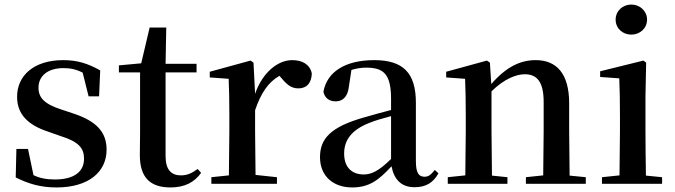

<svg xmlns="http://www.w3.org/2000/svg" viewBox="-20 -807 2964 843"><path d="M228 16C369 16 448 -52 448 -150C448 -225 406 -274 304 -308L250 -326C175 -350 149 -378 149 -422C149 -473 189 -508 259 -508C290 -508 316 -502 343 -488L369 -384H415L420 -498C366 -528 320 -543 258 -543C127 -543 55 -474 55 -382C55 -303 106 -257 191 -229L245 -210C326 -185 349 -156 349 -110C349 -53 305 -19 221 -19C183 -19 154 -25 127 -38L103 -153H52L49 -28C105 0 158 16 228 16Z M729 16C791 16 834 -7 863 -48L848 -65C821 -46 802 -37 774 -37C732 -37 707 -62 707 -121V-489H843V-527H707L710 -686H637L600 -529L502 -520V-489H595V-223C595 -185 594 -161 594 -126C594 -29 638 16 729 16Z M984 0H1196V-29L1102 -39L1100 -232V-323C1126 -400 1159 -447 1207 -474L1215 -465C1239 -436 1259 -419 1289 -419C1330 -419 1348 -446 1349 -485C1340 -526 1305 -543 1263 -543C1199 -543 1132 -488 1100 -395L1093 -532L1080 -541L901 -492V-467L984 -461C986 -412 987 -369 987 -301V-232L985 -37L908 -29V0Z M1800 15C1849 15 1882 -4 1905 -46L1889 -61C1871 -38 1860 -31 1844 -31C1819 -31 1806 -47 1806 -100V-356C1806 -488 1749 -543 1623 -543C1494 -543 1415 -490 1400 -404C1406 -376 1426 -362 1454 -362C1483 -362 1507 -380 1512 -428L1523 -500C1546 -507 1567 -510 1588 -510C1666 -510 1697 -480 1697 -372V-324C1656 -313 1613 -302 1577 -291C1433 -250 1385 -199 1385 -117C1385 -33 1444 16 1526 16C1601 16 1643 -16 1699 -77C1710 -19 1742 15 1800 15ZM1697 -109C1642 -55 1610 -41 1577 -41C1526 -41 1491 -71 1491 -133C1491 -194 1526 -238 1603 -268C1628 -278 1662 -288 1697 -297Z M2364 0H2552V-29L2481 -36L2479 -232V-353C2479 -486 2422 -543 2332 -543C2266 -543 2204 -515 2137 -438L2131 -532L2118 -541L1939 -492V-467L2022 -461C2024 -412 2025 -368 2025 -301V-232L2023 -37L1946 -29V0H2208V-29L2140 -36L2138 -232V-406C2194 -461 2247 -481 2284 -481C2337 -481 2367 -449 2367 -359V-232L2365 -37L2289 -29V0Z M2752 -655C2789 -655 2821 -682 2821 -721C2821 -759 2789 -787 2752 -787C2714 -787 2683 -759 2683 -721C2683 -682 2714 -655 2752 -655ZM2699 0H2887V-29L2816 -36C2815 -93 2814 -177 2814 -232V-385L2817 -532L2805 -541L2615 -494V-469L2699 -463C2701 -414 2702 -367 2702 -300V-232L2700 -37L2623 -29V0Z"/></svg>

Font: Noto Serif CJK SC SemiBold
Style: Regular
Weight: 600
Designer: Ryoko NISHIZUKA 西塚涼子 (kana & ideographs); Frank Grießhammer (Latin, Greek & Cyrillic); Wenlong ZHANG 张文龙 (bopomofo); San
Foundry: Adobe
Version: Version 2.001;hotconv 1.1.0;makeotfexe 2.6.0